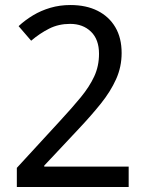

<svg xmlns="http://www.w3.org/2000/svg" viewBox="-20 -744 591 764"><path d="M47 -76 218 -262Q267 -315 301.5 -357Q336 -399 355 -440Q374 -481 374 -530Q374 -587 342 -618Q310 -649 259 -649Q213 -649 175.5 -630Q138 -611 104 -582L54 -640Q80 -664 111.5 -683Q143 -702 180.5 -713Q218 -724 260 -724Q323 -724 368.5 -701Q414 -678 439 -635.5Q464 -593 464 -533Q464 -478 442 -429Q420 -380 381.5 -332Q343 -284 293 -231L156 -85V-81H492V0H47Z"/></svg>

Font: ubangla25
Style: Book
Weight: 400
Designer: Jelle Bosma - Monotype Design Team
Foundry: Monotype Imaging Inc.
Version: Version 2.003